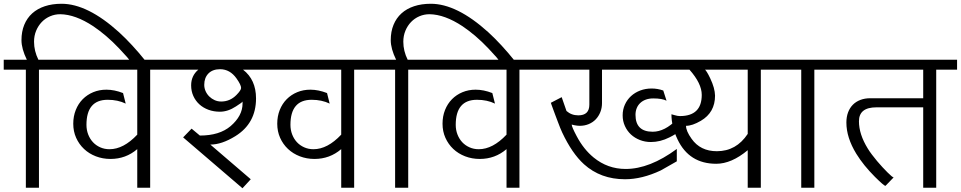

<svg xmlns="http://www.w3.org/2000/svg" viewBox="-20 -1007 5154 1030"><path d="M759.8 -681.2H675.8Q675.8 -687.5 619.6 -746.6Q584.5 -783.7 549.8 -813.2Q515.1 -842.8 480.5 -866.2Q384.3 -929.7 303.2 -930.7Q274.4 -930.7 248.8 -919.7Q223.1 -908.7 204.1 -888.9Q185.1 -869.1 173.8 -842Q162.6 -814.9 162.6 -783.2Q162.6 -733.4 186 -686.5H300.3V-633.3H189V0H118.7V-633.3H0V-686.5H124Q95.2 -745.6 95.2 -791.5Q95.2 -837.4 110.1 -873.8Q125 -910.2 152.8 -935.3Q180.7 -960.4 220.5 -973.6Q260.3 -986.8 310.1 -986.8Q449.7 -986.8 618.7 -834Q689 -769.5 759.8 -681.2Z M897.5 -633.3H785.6V0H716.3V-207Q654.8 -154.3 572.8 -154.3Q530.8 -154.3 494.1 -168.5Q457.5 -182.6 430.7 -208Q403.8 -233.4 388.4 -267.8Q373 -302.2 373 -343.3Q373 -383.3 386.5 -417Q399.9 -450.7 423.8 -474.9Q447.8 -499 480.2 -512.5Q512.7 -525.9 550.8 -525.9Q593.8 -525.9 640.1 -507.8L654.3 -451.2Q612.3 -471.7 557.6 -471.7Q443.8 -471.7 443.8 -337.4Q443.8 -309.6 453.1 -285.6Q462.4 -261.7 478.8 -244.1Q495.1 -226.6 517.8 -216.6Q540.5 -206.5 567.4 -206.5Q642.6 -206.5 716.3 -284.7V-633.3H283.7V-686.5H897.5Z M1394.5 -633.3H1283.7Q1353.5 -579.6 1353.5 -479Q1353.5 -345.2 1242.2 -276.4Q1169.4 -231.4 1108.4 -231.4L1325.2 -45.4L1280.8 2.9L962.4 -270L1007.8 -316.9L1052.2 -279.8Q1157.7 -279.8 1217.3 -330.6Q1281.2 -385.7 1281.2 -451.7V-460.9Q1280.8 -461.4 1280.8 -462.9V-463.4V-461.9Q1280.8 -458.5 1245.6 -436Q1202.6 -407.7 1159.7 -407.7Q1126.5 -407.7 1098.1 -418.2Q1069.8 -428.7 1049.3 -447.5Q1028.8 -466.3 1017.1 -492.2Q1005.4 -518.1 1005.4 -549.3Q1005.4 -600.6 1043.9 -633.3H886.7V-686.5H1394.5ZM1273.4 -535.2Q1273.4 -551.3 1249 -585.9Q1213.9 -635.7 1160.6 -635.7Q1120.6 -635.7 1098.1 -612.8Q1075.7 -589.8 1075.7 -551.8Q1075.7 -534.2 1083 -517.8Q1090.3 -501.5 1102.8 -489.3Q1115.2 -477.1 1131.6 -469.7Q1147.9 -462.4 1166.5 -462.4Q1213.9 -462.4 1248.5 -497.6Q1273.4 -522.9 1273.4 -535.2Z M1991.7 -633.3H1879.9V0H1810.5V-207Q1749 -154.3 1667 -154.3Q1625 -154.3 1588.4 -168.5Q1551.8 -182.6 1524.9 -208Q1498 -233.4 1482.7 -267.8Q1467.3 -302.2 1467.3 -343.3Q1467.3 -383.3 1480.7 -417Q1494.1 -450.7 1518.1 -474.9Q1542 -499 1574.5 -512.5Q1606.9 -525.9 1645 -525.9Q1688 -525.9 1734.4 -507.8L1748.5 -451.2Q1706.5 -471.7 1651.9 -471.7Q1538.1 -471.7 1538.1 -337.4Q1538.1 -309.6 1547.4 -285.6Q1556.6 -261.7 1573 -244.1Q1589.4 -226.6 1612.1 -216.6Q1634.8 -206.5 1661.6 -206.5Q1736.8 -206.5 1810.5 -284.7V-633.3H1377.9V-686.5H1991.7Z M2740.7 -681.2H2656.7Q2656.7 -687.5 2600.6 -746.6Q2565.4 -783.7 2530.8 -813.2Q2496.1 -842.8 2461.4 -866.2Q2365.2 -929.7 2284.2 -930.7Q2255.4 -930.7 2229.7 -919.7Q2204.1 -908.7 2185.1 -888.9Q2166 -869.1 2154.8 -842Q2143.6 -814.9 2143.6 -783.2Q2143.6 -733.4 2167 -686.5H2281.2V-633.3H2169.9V0H2099.6V-633.3H1981V-686.5H2105Q2076.2 -745.6 2076.2 -791.5Q2076.2 -837.4 2091.1 -873.8Q2106 -910.2 2133.8 -935.3Q2161.6 -960.4 2201.4 -973.6Q2241.2 -986.8 2291 -986.8Q2430.7 -986.8 2599.6 -834Q2669.9 -769.5 2740.7 -681.2Z M2878.4 -633.3H2766.6V0H2697.3V-207Q2635.7 -154.3 2553.7 -154.3Q2511.7 -154.3 2475.1 -168.5Q2438.5 -182.6 2411.6 -208Q2384.8 -233.4 2369.4 -267.8Q2354 -302.2 2354 -343.3Q2354 -383.3 2367.4 -417Q2380.9 -450.7 2404.8 -474.9Q2428.7 -499 2461.2 -512.5Q2493.7 -525.9 2531.7 -525.9Q2574.7 -525.9 2621.1 -507.8L2635.3 -451.2Q2593.3 -471.7 2538.6 -471.7Q2424.8 -471.7 2424.8 -337.4Q2424.8 -309.6 2434.1 -285.6Q2443.4 -261.7 2459.7 -244.1Q2476.1 -226.6 2498.8 -216.6Q2521.5 -206.5 2548.3 -206.5Q2623.5 -206.5 2697.3 -284.7V-633.3H2264.6V-686.5H2878.4Z M3610.8 -295.9Q3610.8 -289.6 3571.3 -270Q3522 -245.1 3471.7 -245.1Q3440.4 -245.1 3412.8 -255.9Q3385.3 -266.6 3364.7 -285.6Q3344.2 -304.7 3332.3 -331.1Q3320.3 -357.4 3320.3 -388.2Q3320.3 -419.4 3332.3 -445.8Q3344.2 -472.2 3365.2 -491.5Q3386.2 -510.7 3414.6 -521.5Q3442.9 -532.2 3476.1 -532.2Q3507.3 -532.2 3538.1 -521.5L3555.7 -466.8Q3531.7 -479 3484.4 -479Q3462.4 -479 3444.8 -472.7Q3427.2 -466.3 3414.8 -454.6Q3402.3 -442.9 3395.8 -426.8Q3389.2 -410.6 3389.2 -391.1Q3389.2 -300.3 3481.4 -300.3Q3546.4 -300.3 3610.8 -366.2ZM3610.8 -141.6Q3588.9 -129.4 3567.9 -117.2Q3546.9 -105 3524.9 -92.8Q3424.3 -45.4 3333 -45.4Q3202.1 -45.4 3112.8 -126Q3048.8 -184.1 2996.1 -295.9Q2991.2 -305.7 2985.1 -321.3Q2979 -336.9 2972.2 -354.7Q2965.3 -372.6 2958.7 -390.4Q2952.1 -408.2 2946.8 -422.6Q2941.4 -437 2938.2 -446.3Q2935.1 -455.6 2935.1 -455.6L2993.2 -485.8L3019 -411.6Q3045.4 -388.2 3082.5 -388.2Q3141.6 -388.2 3141.6 -445.8V-633.3H2867.7V-686.5H3506.3V-633.3H3209.5V-454.1Q3209.5 -428.2 3200.7 -406Q3191.9 -383.8 3176.3 -367.2Q3160.6 -350.6 3138.4 -341.3Q3116.2 -332 3089.4 -332Q3083 -332 3075.7 -333Q3068.4 -334 3062 -335.2Q3055.7 -336.4 3051.3 -337.6Q3046.9 -338.9 3046.9 -338.9Q3046.9 -326.7 3073.7 -276.4Q3110.8 -206.1 3164.6 -162.1Q3239.7 -100.6 3336.4 -100.6Q3465.3 -100.6 3610.8 -208Z M4173.3 -633.3H4061.5V0H3991.2V-201.2Q3903.8 -128.4 3822.3 -128.4Q3676.8 -128.4 3614.7 -259.3Q3582 -327.6 3582 -394Q3583 -394 3599.1 -389.2Q3615.2 -384.3 3627.4 -384.3Q3744.6 -384.3 3744.6 -498Q3744.6 -559.1 3678.7 -633.3H3488.3V-686.5H4173.3ZM3991.2 -288.6V-633.3H3762.2Q3765.1 -631.3 3772.5 -619.9Q3779.8 -608.4 3790 -586.9Q3802.7 -560.1 3809.1 -537.1Q3815.4 -514.2 3815.9 -494.1Q3815.9 -403.3 3739.7 -358.9Q3693.8 -332 3660.2 -332Q3660.2 -304.2 3689.9 -262.7Q3736.8 -195.8 3825.7 -195.8Q3929.7 -195.8 3991.2 -288.6Z M4460 -633.3H4348.6V0H4278.3V-633.3H4159.7V-686.5H4460Z M5114.3 -633.3H5002.4V0H4932.6V-431.2H4681.6Q4587.9 -431.2 4587.9 -356.4Q4587.9 -286.6 4635.3 -210Q4644.5 -194.8 4657.5 -177.7Q4670.4 -160.6 4684.8 -143.3Q4699.2 -126 4714.1 -110.1Q4729 -94.2 4741.2 -82Q4753.4 -69.8 4762.2 -62.5Q4771 -55.2 4773.9 -55.2L4730 -9.8Q4722.7 -9.8 4673.8 -58.1Q4643.1 -88.9 4618.2 -119.6Q4593.3 -150.4 4573.7 -182.1Q4520.5 -269 4520.5 -349.6Q4520.5 -379.9 4529.5 -404.1Q4538.6 -428.2 4555.2 -445.1Q4571.8 -461.9 4595.5 -470.9Q4619.1 -480 4648.4 -480H4932.6V-633.3H4443.4V-686.5H5114.3Z"/></svg>

Font: SakalBharati
Style: Regular
Weight: 400
Designer: CDAC GIST
Foundry: CDAC
Version: 13.02